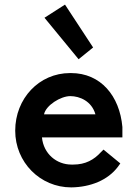

<svg xmlns="http://www.w3.org/2000/svg" viewBox="-20 -802 579 833"><path d="M262 -782 173 -725 321 -545 384 -596ZM171 -306C179 -345 243 -385 285 -385C326 -385 378 -363 394 -306ZM429 -153 418 -142C388 -109 351 -88 298 -88H290C226 -88 169 -134 162 -206H511V-251C499 -386 417 -485 288 -485H284C150 -485 46 -375 46 -235C46 -98 154 11 289 11C372 10 448 -20 492 -79L502 -93Z"/></svg>

Font: Mint Spirit
Style: Bold
Weight: 700
Designer: HARENDAL Hirwen
Foundry: Arkandis Digital Foundry.
Version: Version 1.004;FFEdit